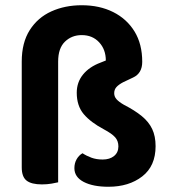

<svg xmlns="http://www.w3.org/2000/svg" viewBox="-20 -696 648 733"><path d="M202 -284H63V-461Q63 -533 93.5 -581Q124 -629 176 -652.5Q228 -676 292 -676Q360 -676 412 -650Q464 -624 493.5 -576Q523 -528 523 -460Q523 -416 488 -400L450 -382Q433 -373 424.5 -363.5Q416 -354 416 -340Q416 -327 425 -317Q434 -307 453 -296Q494 -275 521 -253Q548 -231 561 -203.5Q574 -176 574 -138Q574 -62 523 -22.5Q472 17 394 17Q335 17 299.5 -1.5Q264 -20 264 -54Q264 -73 272.5 -88Q281 -103 295 -111Q310 -101 329 -94Q348 -87 372 -87Q399 -87 415.5 -100.5Q432 -114 432 -137Q432 -158 419.5 -172Q407 -186 377 -202Q326 -229 299.5 -260.5Q273 -292 273 -342Q273 -382 297 -411.5Q321 -441 364 -457L384 -465Q384 -507 358.5 -534.5Q333 -562 292 -562Q254 -562 228 -537Q202 -512 202 -461ZM63 -323H202V0Q194 2 177 5Q160 8 140 8Q100 8 81.5 -6.5Q63 -21 63 -57Z"/></svg>

Font: BalooTamma2Bold
Style: Bold
Weight: 700
Designer: Divya Kowshik, Shuchita Grover and Ek Type
Foundry: Ek Type
Version: Version 1.700